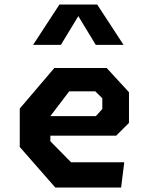

<svg xmlns="http://www.w3.org/2000/svg" viewBox="-20 -838 660 858"><path d="M68.3 -181.2V-352.9L222.9 -534.2H456.7L556.4 -425.8V-288.8L499.2 -231.8H171.1V-319.1H408.4L437.2 -350.8V-398.9L405.9 -429.8H289.2L205.1 -319.2V-206.7L297.6 -112.8H535.3L521.2 0H227.1ZM245.6 -817.7H414.4L532.2 -637.4H408L313.5 -793.1H346.5L252 -637.4H127.8Z"/></svg>

Font: Monaspace Krypton Var ExLight
Style: Regular
Weight: 200
Designer: Riley Cran and the Lettermatic Team
Version: Version 1.200 (Monaspace Krypton Var)